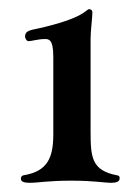

<svg xmlns="http://www.w3.org/2000/svg" viewBox="-20 -828 290 415"><path d="M95.2 -706V-534.4C94.5 -487.6 83.1 -457.7 31.2 -449.2C27 -448.5 25.2 -445.7 25.2 -441.4C25.2 -433.6 36.2 -432.9 45.5 -432.9C62.1 -432.9 83.5 -437.5 134.6 -437.5C183.6 -437.5 204.5 -432.9 220.5 -432.9C230.8 -432.9 238.6 -435 238.6 -442.5C238.6 -447.1 237.2 -448.2 233.7 -448.9C177.9 -459.5 175.8 -487.6 175.8 -544.7V-744.7C175.8 -760.7 179.7 -791.2 179.7 -801.1C179.7 -806.5 175.4 -808.2 172.9 -808.2C165.5 -808.2 164.1 -789.1 61.8 -766.3C45.1 -762.8 34.1 -761.4 34.1 -748.9C34.1 -746.8 36.9 -738.6 41.9 -739C45.5 -738.6 62.5 -743.6 76.7 -743.6C84.5 -743.6 95.2 -744.3 95.2 -706Z"/></svg>

Font: Margiela Serif Semibold
Style: Regular
Weight: 600
Designer: Andreas Faust, Stefan Endress
Version: Version 1.002;FEAKit 1.0